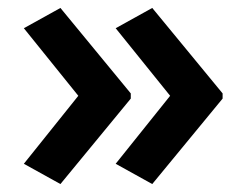

<svg xmlns="http://www.w3.org/2000/svg" viewBox="-20 -512 620 483"><path d="M363 -49 271 -100 408 -271 271 -441 363 -492 540 -277V-264ZM132 -49 40 -100 177 -271 40 -441 132 -492 309 -277V-264Z"/></svg>

Font: Noto Sans Adlam SemiBold
Style: Regular
Weight: 600
Version: Version 3.001